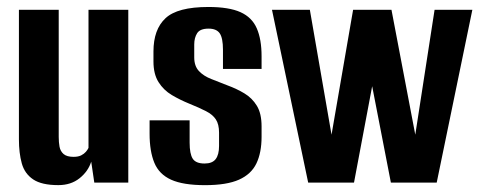

<svg xmlns="http://www.w3.org/2000/svg" viewBox="-20 -523 1379 550"><path d="M147.1 7.3Q99.3 7.3 75 -9.1Q50.6 -25.5 42.4 -55Q34.2 -84.5 34.2 -123.7V-495H148.2V-130.6Q148.2 -115.6 150.5 -102.8Q152.9 -89.9 162.1 -81.8Q171.4 -73.7 190.7 -73.7Q204.2 -73.7 212.6 -78Q221 -82.3 226.1 -88.2Q231.1 -94.1 233.5 -99.3V-495H347.5V0H250.1L241.3 -59.9Q232.6 -32.1 207.9 -12.4Q183.2 7.3 147.1 7.3Z M567.4 7.4Q504.7 7.4 470.2 -8.2Q435.7 -23.8 422.1 -56.8Q408.5 -89.7 408.5 -140.1V-178.3H523.2V-114.4Q523.2 -82.3 532.1 -68.4Q541 -54.6 566 -54.6Q588.1 -54.6 597.8 -67.2Q607.5 -79.8 607.5 -104.8V-142.9Q607.5 -166.9 598.4 -180.8Q589.4 -194.7 570.2 -204.5Q551 -214.4 522.3 -226Q495.5 -236.9 472.1 -250.8Q448.6 -264.8 434.1 -287.8Q419.6 -310.8 419.6 -346.8V-375.7Q419.6 -438.5 454 -470.7Q488.3 -503 576.9 -503Q636 -503 669 -488.1Q702 -473.2 715.6 -441.7Q729.3 -410.3 729.3 -361.9V-325.5H618.7V-380.7Q618.7 -414.1 609.4 -427.6Q600 -441 577.5 -441Q553.2 -441 544.8 -428Q536.4 -414.9 536.4 -395.6V-358.6Q536.4 -333.7 549.9 -319.4Q563.5 -305 585.4 -296.6Q607.4 -288.3 631.7 -278.4Q658 -268.8 680.1 -255.5Q702.3 -242.2 715.8 -220Q729.3 -197.9 729.3 -161V-131.1Q729.3 -85.9 714.6 -55Q699.8 -24 664.6 -8.3Q629.4 7.4 567.4 7.4Z M862.8 0 759.1 -495H867.6L929.7 -137.2L991.5 -495H1101.4L1169.6 -137.2L1224.9 -495H1333.1L1231 0H1099.7L1046.1 -276L994.1 0Z"/></svg>

Font: Alumni Sans Thin
Style: Regular
Weight: 100
Designer: Robert E. Leuschke
Foundry: Robert E. Leuschke
Version: Version 1.018